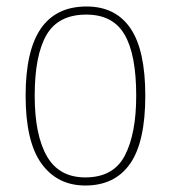

<svg xmlns="http://www.w3.org/2000/svg" viewBox="-20 -562 527 592"><path d="M243 10Q157 10 108 -57.5Q59 -125 59 -267Q59 -406 106 -474Q153 -542 247 -542Q336 -542 382 -475Q428 -408 428 -267Q428 -124 381 -57Q334 10 243 10ZM243 -15Q330 -15 365 -82.5Q400 -150 400 -267Q400 -394 364 -455.5Q328 -517 246 -517Q160 -517 123.5 -454.5Q87 -392 87 -267Q87 -146 124.5 -80.5Q162 -15 243 -15Z"/></svg>

Font: Noto Serif Georgian SemiCondensed Thin
Style: Regular
Weight: 100
Width: 4
Designer: Monotype Design Team, Akaki Razmadze
Foundry: Google LLC
Version: Version 2.003; ttfautohint (v1.8.4.7-5d5b)